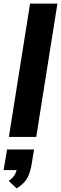

<svg xmlns="http://www.w3.org/2000/svg" viewBox="-27 -756 337 1060"><path d="M22 0 139 -736H290L173 0ZM65 284 21 243Q46 225 55.5 207Q65 189 69 165L98 183H-7L12 69H161L148 149Q141 194 124.5 225.5Q108 257 65 284Z"/></svg>

Font: Mulish ExtraLight ExtraBold
Style: Italic
Weight: 800
Italic angle: -9°
Version: Version 3.603